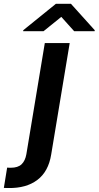

<svg xmlns="http://www.w3.org/2000/svg" viewBox="-120 -768 510 992"><path d="M111.5 -545.5H240.1L144.5 30.2Q130.3 118.6 72.8 161.8Q15.3 204.9 -76 203.5Q-81.3 203.5 -87.2 203.3Q-93 203.1 -100.1 202.8L-83.1 98Q-77.8 98.4 -73.5 98.5Q-69.2 98.7 -64.6 98.7Q-27.3 98.7 -8.5 80.8Q10.3 62.9 16.3 28.4ZM105.1 -606.9 196.7 -680.8 263.1 -606.9H369L369.5 -611.9L246.7 -748.2H168.6L0.2 -611.9L-0.3 -606.9Z"/></svg>

Font: Inter UI Semi Bold
Style: Italic
Weight: 600
Italic angle: -9.39999°
Designer: Rasmus Andersson
Foundry: rsms
Version: 3.2;8d6f07862